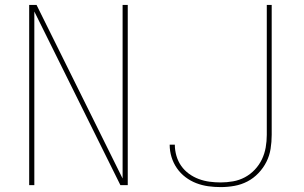

<svg xmlns="http://www.w3.org/2000/svg" viewBox="-20 -755 1240 783"><path d="M99 0V-735H129L480 -27V-735H501V0H471L120 -708V0ZM880 8Q854 8 829 4.5Q804 1 780.5 -8Q757 -17 736.5 -32.5Q716 -48 701.5 -69Q687 -90 679.5 -114.5Q672 -139 672 -164V-165H693V-164Q693 -142 699.5 -119.5Q706 -97 719 -78.5Q732 -60 750.5 -46.5Q769 -33 790.5 -25Q812 -17 834.5 -14Q857 -11 880 -11Q905 -11 930.5 -15.5Q956 -20 978.5 -32Q1001 -44 1019 -63Q1037 -82 1048 -105Q1059 -128 1063.5 -153.5Q1068 -179 1068 -205V-735H1088V-205Q1088 -176 1083.5 -148Q1079 -120 1066.5 -95Q1054 -70 1034 -49Q1014 -28 989 -15Q964 -2 936 3Q908 8 880 8Z"/></svg>

Font: Iosevka Aile Thin
Style: Regular
Weight: 100
Designer: Belleve Invis
Foundry: Belleve Invis
Version: Version 31.1.0; ttfautohint (v1.8.4)